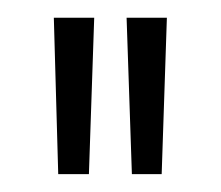

<svg xmlns="http://www.w3.org/2000/svg" viewBox="-20 -721 246 214"><path d="M40 -701.2H85L79.1 -526.9H44.9ZM121.1 -701.2H166L160.2 -526.9H127Z"/></svg>

Font: Bebas Neue Book
Style: Regular
Weight: 400
Designer: Ryoichi Tsunekawa
Foundry: Ryoichi Tsunekawa
Version: Version 001.003